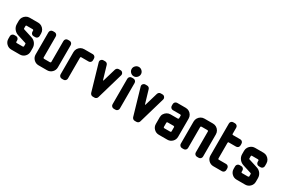

<svg xmlns="http://www.w3.org/2000/svg" viewBox="76 -1694 3952 2702"><g transform="rotate(30 2052.0 -343.5)"><path d="M402 -112Q402 -65 369.5 -32.5Q337 0 291 0H152Q106 0 73 -32.5Q40 -65 40 -112V-153Q40 -172 53.5 -185.5Q67 -199 86 -199H114Q133 -199 146 -185.5Q159 -172 159 -153V-131Q159 -118 173 -118H270Q275 -118 279.5 -122Q284 -126 284 -131V-168Q284 -176 276 -179L131 -225Q91 -239 65.5 -273Q40 -307 40 -350V-406Q40 -437 55.5 -462Q71 -487 96 -502.5Q121 -518 152 -518H291Q322 -518 347 -502.5Q372 -487 387 -462Q402 -437 402 -406V-366Q402 -347 389 -333.5Q376 -320 357 -320H329Q310 -320 297 -333.5Q284 -347 284 -366V-385Q284 -391 279.5 -395Q275 -399 270 -399H173Q159 -399 159 -385V-350Q159 -340 167 -338L312 -292Q353 -279 377.5 -245Q402 -211 402 -168Z M845 -112Q845 -65 812.5 -32.5Q780 0 734 0H595Q549 0 516 -32.5Q483 -65 483 -112V-471Q483 -491 496.5 -504.5Q510 -518 529 -518H557Q576 -518 589 -504.5Q602 -491 602 -471V-131Q602 -126 606.5 -122Q611 -118 616 -118H713Q718 -118 722.5 -122Q727 -126 727 -131V-471Q727 -491 740 -504.5Q753 -518 772 -518H800Q819 -518 832 -504.5Q845 -491 845 -471Z M1223 -444Q1223 -425 1210 -412Q1197 -399 1178 -399H1059Q1046 -399 1046 -385V-46Q1046 -27 1032.5 -13.5Q1019 0 1000 0H972Q953 0 940 -13.5Q927 -27 927 -46V-406Q927 -437 942 -462.5Q957 -488 982 -503Q1007 -518 1038 -518H1178Q1197 -518 1210 -504.5Q1223 -491 1223 -471Z M1672 -459 1548 -33Q1544 -19 1531.5 -9.5Q1519 0 1503 0H1476Q1460 0 1448 -9.5Q1436 -19 1431 -33L1307 -459Q1300 -482 1313 -499Q1329 -518 1350 -518H1379Q1395 -518 1407 -508.5Q1419 -499 1423 -484L1485 -274Q1486 -270 1489.5 -270Q1493 -270 1494 -274L1556 -484Q1561 -499 1572.5 -508.5Q1584 -518 1600 -518H1629Q1651 -518 1665 -499Q1678 -481 1672 -459Z M1906 -612Q1906 -581 1883.5 -558.5Q1861 -536 1831 -536Q1800 -536 1777.5 -558.5Q1755 -581 1755 -612Q1755 -642 1777.5 -664.5Q1800 -687 1831 -687Q1861 -687 1883.5 -664.5Q1906 -642 1906 -612ZM1890 -46Q1890 -27 1876.5 -13.5Q1863 0 1844 0H1817Q1798 0 1784.5 -13.5Q1771 -27 1771 -46V-461Q1771 -480 1784.5 -493.5Q1798 -507 1817 -507H1844Q1863 -507 1876.5 -493.5Q1890 -480 1890 -461Z M2354 -459 2230 -33Q2226 -19 2213.5 -9.5Q2201 0 2185 0H2158Q2142 0 2130 -9.5Q2118 -19 2113 -33L1989 -459Q1982 -482 1995 -499Q2011 -518 2032 -518H2061Q2077 -518 2089 -508.5Q2101 -499 2105 -484L2167 -274Q2168 -270 2171.5 -270Q2175 -270 2176 -274L2238 -484Q2243 -499 2254.5 -508.5Q2266 -518 2282 -518H2311Q2333 -518 2347 -499Q2360 -481 2354 -459Z M2799 -112Q2799 -65 2766.5 -32.5Q2734 0 2688 0H2549Q2503 0 2470 -32.5Q2437 -65 2437 -112V-221Q2437 -252 2452.5 -276.5Q2468 -301 2493 -316Q2518 -331 2549 -331H2667Q2672 -331 2676.5 -335Q2681 -339 2681 -345V-385Q2681 -391 2676.5 -395Q2672 -399 2667 -399H2549Q2530 -399 2516.5 -412Q2503 -425 2503 -444V-471Q2503 -491 2516.5 -504.5Q2530 -518 2549 -518H2688Q2719 -518 2744 -503Q2769 -488 2784 -462.5Q2799 -437 2799 -406ZM2681 -131V-200Q2681 -205 2676.5 -209Q2672 -213 2667 -213H2570Q2565 -213 2560.5 -209Q2556 -205 2556 -200V-131Q2556 -126 2560.5 -122Q2565 -118 2570 -118H2667Q2672 -118 2676.5 -122Q2681 -126 2681 -131Z M3242 -46Q3242 -27 3229 -13.5Q3216 0 3197 0H3169Q3150 0 3137 -13.5Q3124 -27 3124 -46V-385Q3124 -391 3119.5 -395Q3115 -399 3110 -399H3013Q3008 -399 3003.5 -395Q2999 -391 2999 -385V-46Q2999 -27 2986 -13.5Q2973 0 2954 0H2926Q2907 0 2893.5 -13.5Q2880 -27 2880 -46V-406Q2880 -437 2895.5 -462.5Q2911 -488 2936 -503Q2961 -518 2992 -518H3131Q3162 -518 3187 -503Q3212 -488 3227 -462.5Q3242 -437 3242 -406Z M3620 -46Q3620 -27 3607 -13.5Q3594 0 3575 0H3435Q3389 0 3356.5 -32.5Q3324 -65 3324 -112V-630Q3324 -650 3337 -663Q3350 -676 3369 -676H3397Q3416 -676 3429.5 -663Q3443 -650 3443 -630V-530Q3443 -518 3456 -518H3575Q3594 -518 3607 -504.5Q3620 -491 3620 -471V-444Q3620 -427 3607 -412Q3592 -399 3575 -399H3456Q3443 -399 3443 -385V-131Q3443 -118 3456 -118H3575Q3594 -118 3607 -105Q3620 -92 3620 -72Z M4063 -112Q4063 -65 4030.5 -32.5Q3998 0 3952 0H3813Q3767 0 3734 -32.5Q3701 -65 3701 -112V-153Q3701 -172 3714.5 -185.5Q3728 -199 3747 -199H3775Q3794 -199 3807 -185.5Q3820 -172 3820 -153V-131Q3820 -118 3834 -118H3931Q3936 -118 3940.5 -122Q3945 -126 3945 -131V-168Q3945 -176 3937 -179L3792 -225Q3752 -239 3726.5 -273Q3701 -307 3701 -350V-406Q3701 -437 3716.5 -462Q3732 -487 3757 -502.5Q3782 -518 3813 -518H3952Q3983 -518 4008 -502.5Q4033 -487 4048 -462Q4063 -437 4063 -406V-366Q4063 -347 4050 -333.5Q4037 -320 4018 -320H3990Q3971 -320 3958 -333.5Q3945 -347 3945 -366V-385Q3945 -391 3940.5 -395Q3936 -399 3931 -399H3834Q3820 -399 3820 -385V-350Q3820 -340 3828 -338L3973 -292Q4014 -279 4038.5 -245Q4063 -211 4063 -168Z"/></g></svg>

Font: Monomaniac One
Style: Regular
Weight: 400
Version: Version 1.000; ttfautohint (v1.8.3)